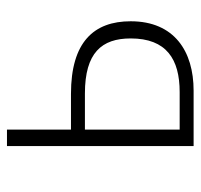

<svg xmlns="http://www.w3.org/2000/svg" viewBox="-32 -530 562 537"><g transform="rotate(-90 248.5 -261.0)"><path d="M255 -343H155V-522H109V0H264C374 0 458 -54 458 -176C458 -279 400 -343 255 -343ZM260 -39H155V-304H256C370 -304 410 -257 410 -176C410 -76 352 -39 260 -39Z"/></g></svg>

Font: Fira Sans ExtraLight
Style: Regular
Weight: 200
Designer: bBox Type GmbH & Carrois Corporate GbR & Edenspiekermann AG
Foundry: bBox Type GmbH & Carrois Corporate GbR & Edenspiekermann AG
Version: Version 4.300;PS 004.300;hotconv 1.0.88;makeotf.lib2.5.64775